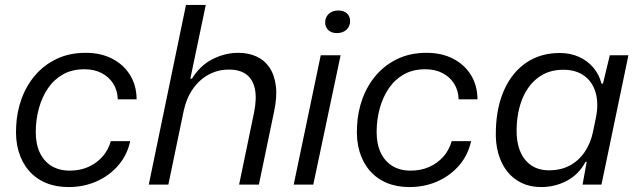

<svg xmlns="http://www.w3.org/2000/svg" viewBox="-20 -749 2591 779"><path d="M257.6 10Q206.4 10 165.7 -7.2Q125 -24.4 97 -56.9Q69 -89.3 55.6 -134.6Q42.1 -180 45.6 -236.3Q48.1 -295.4 67.9 -349.3Q87.6 -403.1 123.8 -444.9Q160 -486.6 211.1 -510.6Q262.1 -534.7 327.7 -534.7Q389.3 -534.7 435.4 -510.8Q481.6 -486.9 507.8 -444.5Q534 -402.1 534.3 -346.1H457.9Q456.7 -382.4 439.4 -409.7Q422.1 -437 392.3 -452.5Q362.4 -468 322.4 -468Q272.7 -468 236 -447.4Q199.3 -426.9 175 -391.3Q150.7 -355.7 138.2 -310.9Q125.7 -266.1 125.1 -217Q124.6 -165.7 141.5 -129.9Q158.4 -94.1 189.4 -75.4Q220.4 -56.7 263.1 -56.7Q304.6 -56.7 338.1 -71.6Q371.6 -86.4 395.4 -112.9Q419.1 -139.4 429.7 -176.4H508.4Q495.9 -119.3 459.6 -77.6Q423.4 -35.9 371.4 -12.9Q319.4 10 257.6 10Z M583.6 0 734.6 -729H814.9L752.3 -429.9H758.9Q791.4 -483.1 842.2 -508.9Q893 -534.7 946.3 -534.7Q987.6 -534.7 1020.1 -520Q1052.7 -505.3 1073 -475.6Q1093.3 -446 1099.1 -401.5Q1105 -357 1092.1 -296.7L1030.4 0H950.1L1010.1 -289.1Q1022.1 -346.3 1014.7 -385.6Q1007.3 -425 981 -445.9Q954.7 -466.7 908.4 -466.7Q864.3 -466.7 826.4 -446.2Q788.6 -425.7 762.3 -387.9Q736 -350 725 -297.9L663.1 0Z M1171.6 0 1281.3 -524.7H1361.9L1251.1 0ZM1346.6 -614.7Q1325.1 -614.7 1312.2 -626.7Q1299.3 -638.7 1299.3 -658Q1299.3 -679.1 1314 -692.8Q1328.7 -706.4 1353.1 -706.4Q1374.6 -706.4 1387.5 -694.8Q1400.4 -683.1 1400.4 -663.1Q1400.4 -642 1385.7 -628.4Q1371 -614.7 1346.6 -614.7Z M1640.6 10Q1589.4 10 1548.7 -7.2Q1508 -24.4 1480 -56.9Q1452 -89.3 1438.6 -134.6Q1425.1 -180 1428.6 -236.3Q1431.1 -295.4 1450.9 -349.3Q1470.6 -403.1 1506.8 -444.9Q1543 -486.6 1594.1 -510.6Q1645.1 -534.7 1710.7 -534.7Q1772.3 -534.7 1818.4 -510.8Q1864.6 -486.9 1890.8 -444.5Q1917 -402.1 1917.3 -346.1H1840.9Q1839.7 -382.4 1822.4 -409.7Q1805.1 -437 1775.3 -452.5Q1745.4 -468 1705.4 -468Q1655.7 -468 1619 -447.4Q1582.3 -426.9 1558 -391.3Q1533.7 -355.7 1521.2 -310.9Q1508.7 -266.1 1508.1 -217Q1507.6 -165.7 1524.5 -129.9Q1541.4 -94.1 1572.4 -75.4Q1603.4 -56.7 1646.1 -56.7Q1687.6 -56.7 1721.1 -71.6Q1754.6 -86.4 1778.4 -112.9Q1802.1 -139.4 1812.7 -176.4H1891.4Q1878.9 -119.3 1842.6 -77.6Q1806.4 -35.9 1754.4 -12.9Q1702.4 10 1640.6 10Z M2175.1 10Q2131.4 10 2096.6 -6.6Q2061.7 -23.1 2037.5 -54Q2013.3 -84.9 2001.4 -127.4Q1989.6 -169.9 1991.9 -222.4Q1994.7 -317.6 2027.2 -387.7Q2059.7 -457.9 2117 -495.9Q2174.3 -534 2251 -534Q2293.9 -534 2328.6 -518.4Q2363.3 -502.9 2387 -475.1Q2410.7 -447.4 2420.4 -409.9H2426.4L2454.1 -524.7H2529.7L2420.3 0H2343.6L2360.4 -92.4L2356 -92.7Q2328.4 -41.3 2280.1 -15.6Q2231.9 10 2175.1 10ZM2207.6 -58Q2255.1 -58 2291.2 -77.1Q2327.3 -96.3 2351.7 -131.6Q2376.1 -167 2385.7 -213.1L2396.9 -267Q2409.6 -326.1 2397.2 -371.1Q2384.9 -416 2351.1 -441Q2317.3 -466 2264.9 -466Q2207 -466 2165.3 -435.6Q2123.6 -405.3 2100.7 -351.5Q2077.9 -297.7 2076.1 -226.7Q2074.4 -175.6 2089.6 -137.4Q2104.7 -99.3 2134.7 -78.6Q2164.7 -58 2207.6 -58Z"/></svg>

Font: Mona Sans
Style: Italic
Weight: 200
Italic angle: -11.6951°
Designer: Deni Anggara
Foundry: GitHub
Version: Version 2.000